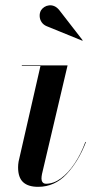

<svg xmlns="http://www.w3.org/2000/svg" viewBox="-20 -713 372 743"><path d="M127.5 10Q89 10 69.5 -8Q50 -26 50 -65.5Q50 -70 50.5 -76.8Q51 -83.5 52 -88L136.5 -457.5H64.5V-460H241.5L142.5 -39.5Q141.5 -35 141 -30.2Q140.5 -25.5 140.5 -21.5Q140.5 -13.5 144.8 -7.8Q149 -2 158.5 -2Q187.5 -2 215.8 -22.8Q244 -43.5 268.5 -80Q293 -116.5 310.5 -164L312.5 -163Q283.5 -88 237.5 -39Q191.5 10 127.5 10ZM298.5 -555.5 161 -611.5Q148.5 -616.5 141.2 -627Q134 -637.5 133.5 -650.5Q133 -663.5 139 -673.5Q143.5 -680.5 151.5 -685.8Q159.5 -691 169.5 -692.2Q179.5 -693.5 189.5 -689.5Q199.5 -685.5 208.5 -675L300 -557Z"/></svg>

Font: Bodoni Moda 72pt Medium
Style: Italic
Weight: 500
Italic angle: -13°
Designer: Owen Earl
Foundry: indestructible type
Version: Version 2.004